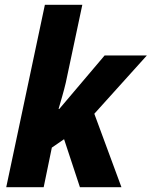

<svg xmlns="http://www.w3.org/2000/svg" viewBox="-20 -780 632 800"><path d="M6 0H162L196 -165L247 -200L313 0H486L373 -306L592 -549H416L227 -326H224C232 -354 246 -400 254 -435L323 -760H167Z"/></svg>

Font: Noto Sans SemiCondensed ExtraBold
Style: Italic
Weight: 800
Width: 4
Italic angle: -12°
Designer: Monotype Design Team
Foundry: Monotype Imaging Inc.
Version: Version 2.013